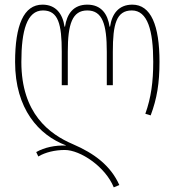

<svg xmlns="http://www.w3.org/2000/svg" viewBox="-20 -557 752 827"><path d="M470 250 494 240C457 157 387 104 294 64C193 21 72 -68 72 -290C72 -425 96 -512 165 -512C231 -512 246 -453 246 -334V-190H272V-334C272 -453 291 -512 356 -512C421 -512 440 -453 440 -334V-190H466V-334C466 -453 481 -512 548 -512C616 -512 640 -425 640 -291C640 -205 631 -137 606 -67L629 -60C656 -132 667 -198 667 -291C667 -448 630 -537 550 -537C491 -537 462 -497 454 -442H452C444 -497 416 -537 356 -537C296 -537 268 -497 260 -442H258C250 -497 221 -537 163 -537C82 -537 45 -448 45 -290C45 -88 147 25 264 69V70C218 68 171 78 136 98L145 117C175 99 217 89 259 89C326 89 434 161 470 250Z"/></svg>

Font: Noto Sans Georgian ExtraCondensed Thin
Style: Regular
Weight: 100
Width: 2
Designer: Monotype Design Team, Akaki Razmadze
Foundry: Google LLC
Version: Version 2.005